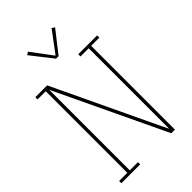

<svg xmlns="http://www.w3.org/2000/svg" viewBox="-280 -1061 1160 1160"><g transform="rotate(-45 300.0 -480.5)"><path d="M36 0V-19H106V-716H36V-735H137L434 -109L473 -28V-716H403V-735H564V-716H494V0H463L127 -707V-19H197V0ZM289 -811 181 -949 199 -961 300 -826 401 -961 419 -949 311 -811Z"/></g></svg>

Font: Iosevka Slab Thin Extended
Style: Regular
Weight: 100
Width: 7
Monospace: yes
Designer: Belleve Invis
Foundry: Belleve Invis
Version: Version 11.1.1; ttfautohint (v1.8.3)